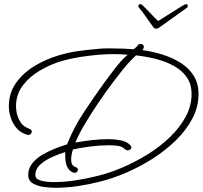

<svg xmlns="http://www.w3.org/2000/svg" viewBox="-20 -820 963 912"><path d="M242 72Q219 72 188.5 68Q158 64 136 51Q114 38 114 11Q114 -19 132 -42.5Q150 -66 179 -83.5Q208 -101 239.5 -113.5Q271 -126 298 -134Q300 -137 301 -139.5Q302 -142 303 -145Q332 -217 379.5 -288.5Q427 -360 473 -424Q493 -451 514 -479Q535 -507 557 -532Q564 -540 571.5 -546.5Q579 -553 587 -560Q554 -563 519 -563Q484 -563 449 -560Q405 -556 362 -549.5Q319 -543 276 -531Q221 -515 170.5 -485.5Q120 -456 88 -413.5Q56 -371 56 -315Q56 -299 59.5 -282.5Q63 -266 71 -251Q79 -235 89.5 -225.5Q100 -216 119 -208Q124 -206 127.5 -203.5Q131 -201 131 -195Q131 -189 126.5 -184Q122 -179 115 -179Q114 -179 112.5 -179.5Q111 -180 110 -180Q79 -188 59.5 -210.5Q40 -233 31 -261.5Q22 -290 22 -315Q22 -377 55 -424.5Q88 -472 142.5 -505.5Q197 -539 259 -557Q305 -571 352 -577.5Q399 -584 447 -588Q464 -590 481.5 -590Q499 -590 516 -590Q541 -590 565.5 -589Q590 -588 615 -586Q620 -590 624 -593.5Q628 -597 632 -601Q635 -606 638 -608.5Q641 -611 648 -611Q663 -611 663 -598Q663 -590 657 -582Q707 -575 754 -560Q801 -545 839.5 -520.5Q878 -496 900.5 -459.5Q923 -423 923 -373Q923 -313 894 -257.5Q865 -202 816 -154Q767 -106 706 -67Q645 -28 580 0Q515 28 454 43Q403 56 349 64Q295 72 242 72ZM232 45Q285 45 340 36.5Q395 28 446 15Q502 1 563 -25Q624 -51 682.5 -87.5Q741 -124 787.5 -169Q834 -214 862 -265.5Q890 -317 890 -373Q890 -421 866.5 -454Q843 -487 804 -508Q765 -529 718.5 -540.5Q672 -552 626 -557Q615 -547 604.5 -536Q594 -525 584 -514Q556 -481 520 -433.5Q484 -386 448 -333Q412 -280 382.5 -230Q353 -180 338 -143Q377 -150 417 -154.5Q457 -159 497 -159Q523 -159 553 -153.5Q583 -148 600 -129Q602 -127 603 -125Q604 -123 604 -120Q604 -114 598.5 -110Q593 -106 587 -106Q579 -106 573 -112Q559 -125 538.5 -127.5Q518 -130 498 -130Q455 -130 411.5 -124.5Q368 -119 326 -110Q323 -99 320.5 -87.5Q318 -76 318 -65Q318 -42 326 -34.5Q334 -27 342 -25Q350 -23 350 -13Q350 -8 345.5 -3.5Q341 1 335 1Q330 1 328 0Q309 -8 300.5 -25Q292 -42 290.5 -62.5Q289 -83 290 -98Q264 -90 230.5 -75.5Q197 -61 172.5 -39.5Q148 -18 148 12Q148 27 164 34Q180 41 200 43Q220 45 232 45ZM722 -684Q713 -684 709 -690Q699 -704 686 -722Q673 -740 661.5 -756.5Q650 -773 643 -780Q637 -787 637 -791Q637 -800 648 -800Q652 -800 655 -797Q670 -783 691.5 -760Q713 -737 731 -720Q758 -737 790.5 -757.5Q823 -778 844 -791Q854 -797 857.5 -798.5Q861 -800 864 -800Q872 -800 872 -792Q872 -785 865 -781L736 -689Q729 -684 722 -684Z"/></svg>

Font: Ms Madi
Style: Regular
Weight: 400
Designer: Robert E. Leuschke
Foundry: Robert E. Leuschke
Version: Version 1.010; ttfautohint (v1.8.3)